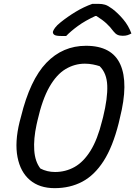

<svg xmlns="http://www.w3.org/2000/svg" viewBox="-20 -958 703 998"><path d="M427 -720Q562 -720 605.5 -623Q649 -526 603 -344L597 -318Q566 -195 518.5 -121Q471 -47 407.5 -13.5Q344 20 264 20Q185 20 135.5 -22Q86 -64 71 -141.5Q56 -219 82 -325L89 -351Q136 -543 221 -631.5Q306 -720 427 -720ZM170 -310Q154 -236 158 -177Q162 -118 190 -82Q225 -64 266 -64Q321 -64 367.5 -90Q414 -116 450.5 -174.5Q487 -233 511 -331L516 -350Q540 -448 537.5 -513Q535 -578 498 -614Q483 -619 463 -623Q443 -627 421 -627Q368 -627 321 -599Q274 -571 237 -506.5Q200 -442 175 -332ZM460 -938H492Q511 -938 526 -933.5Q541 -929 564 -912Q593 -890 620.5 -857.5Q648 -825 663 -784Q652 -778 642 -775Q632 -772 618 -772Q602 -772 591 -777Q580 -782 569 -796Q554 -817 533.5 -836Q513 -855 481 -875H476Q422 -850 385 -823Q348 -796 324 -771H298Q271 -771 262.5 -777Q254 -783 255 -793Q257 -801 266 -813.5Q275 -826 295 -842Q331 -871 373 -896.5Q415 -922 460 -938Z"/></svg>

Font: Recursive Sn Csl St
Style: Italic
Weight: 400
Italic angle: -15°
Version: Version 1.079;hotconv 1.0.112;makeotfexe 2.5.65598; ttfautoh